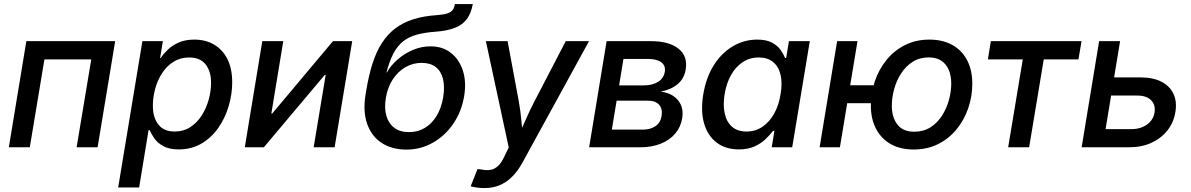

<svg xmlns="http://www.w3.org/2000/svg" viewBox="-20 -748 6048 975"><path d="M564.9 -539.1 475.6 0H369.1L443.4 -446.3H205.6L131.3 0H24.9L113.8 -539.1Z M580.1 204.1 703.1 -539.1H807.1L793 -453.6H796.4Q810.5 -475.1 833 -496.6Q855.5 -518.1 888.4 -532.5Q921.4 -546.9 966.8 -546.9Q1024.9 -546.9 1068.1 -521Q1111.3 -495.1 1135.3 -446.8Q1159.2 -398.4 1159.2 -330.6Q1159.2 -269.5 1141.1 -208.7Q1123 -147.9 1088.4 -98.4Q1053.7 -48.8 1003.2 -19Q952.6 10.7 887.2 10.7Q839.8 10.7 810.3 -5.4Q780.8 -21.5 764.6 -44.2Q748.5 -66.9 740.7 -86.9H734.4L686.5 204.1ZM866.2 -80.1Q912.1 -80.1 946.5 -102.5Q981 -125 1004.4 -161.9Q1027.8 -198.7 1039.8 -241.9Q1051.8 -285.2 1051.8 -327.1Q1051.8 -385.7 1024.2 -420.9Q996.6 -456.1 940.9 -456.1Q895.5 -456.1 861.1 -434.3Q826.7 -412.6 803.2 -376.7Q779.8 -340.8 768.1 -297.4Q756.3 -253.9 756.3 -210.9Q756.3 -150.9 784.2 -115.5Q812 -80.1 866.2 -80.1Z M1679.2 0H1572.8L1633.8 -367.2H1628.9L1319.8 0H1223.1L1312 -539.1H1418.5L1357.9 -171.4H1362.3L1670.9 -539.1H1768.6Z M2043.5 11.7Q1970.7 11.7 1918.9 -21.7Q1867.2 -55.2 1844.7 -118.2Q1822.3 -181.2 1836.4 -268.6L1839.4 -286.1Q1852.1 -363.8 1871.3 -424.3Q1890.6 -484.9 1919.2 -529.3Q1947.8 -573.7 1987.3 -603.8Q2026.9 -633.8 2079.8 -650.4Q2132.8 -667 2201.2 -671.4Q2234.9 -673.8 2252.9 -680.2Q2271 -686.5 2279.1 -698Q2287.1 -709.5 2290 -727.5H2380.9Q2373 -682.1 2351.8 -652.6Q2330.6 -623 2291.5 -607.2Q2252.4 -591.3 2190.9 -586.9Q2136.7 -583 2096.7 -572Q2056.6 -561 2027.8 -538.6Q1999 -516.1 1978.5 -477.8Q1958 -439.5 1942.4 -379.9H1944.3Q1964.8 -416 1999.3 -446Q2033.7 -476.1 2076.7 -494.4Q2119.6 -512.7 2166 -512.7Q2227.1 -512.7 2269.5 -479.7Q2312 -446.8 2330.6 -389.4Q2349.1 -332 2336.9 -258.8Q2323.7 -181.2 2282 -119.9Q2240.2 -58.6 2178.2 -23.4Q2116.2 11.7 2043.5 11.7ZM2057.1 -77.1Q2101.6 -77.1 2137.2 -98.4Q2172.9 -119.6 2197 -159.2Q2221.2 -198.7 2230.5 -253.9Q2239.3 -308.6 2229.5 -347.7Q2219.7 -386.7 2192.6 -407.7Q2165.5 -428.7 2121.1 -428.7Q2076.2 -428.7 2038.1 -406.5Q2000 -384.3 1974.1 -344.2Q1948.2 -304.2 1939.5 -251Q1930.7 -199.7 1941.9 -160.4Q1953.1 -121.1 1982.2 -99.1Q2011.2 -77.1 2057.1 -77.1Z M2370.1 198.2 2404.8 110.4 2426.3 112.8Q2451.2 118.2 2471.9 114.3Q2492.7 110.4 2510 94Q2527.3 77.6 2541.5 45.9L2563.5 1L2447.3 -539.1H2557.6L2614.3 -234.9Q2623 -186 2627.4 -137.5Q2631.8 -88.9 2637.7 -40.5H2605.5Q2627.4 -88.9 2648.4 -137.7Q2669.4 -186.5 2694.8 -234.9L2853 -539.1H2971.2L2632.3 79.1Q2609.4 120.6 2580.8 149.2Q2552.2 177.7 2517.6 192.4Q2482.9 207 2440.9 207Q2418.9 207 2400.1 204.1Q2381.3 201.2 2370.1 198.2Z M2971.7 0 3060.5 -539.1H3285.2Q3377.9 -539.1 3425.8 -500.5Q3473.6 -461.9 3461.9 -394.5Q3454.6 -348.6 3420.9 -320.6Q3387.2 -292.5 3335 -282.7Q3370.6 -278.8 3397.7 -261.5Q3424.8 -244.1 3437.7 -215.3Q3450.7 -186.5 3444.3 -147.5Q3437 -103 3408.9 -69.8Q3380.9 -36.6 3335.4 -18.3Q3290 0 3231 0ZM3086.9 -89.8H3245.1Q3282.7 -89.8 3308.3 -107.2Q3334 -124.5 3339.4 -157.7Q3345.7 -193.8 3327.6 -215.3Q3309.6 -236.8 3269.5 -236.8H3111.3ZM3124 -314.5H3250Q3293.5 -314.5 3322 -332.5Q3350.6 -350.6 3356 -383.8Q3360.8 -415 3337.9 -431.9Q3314.9 -448.7 3270 -448.7H3146Z M3731.9 10.7Q3665.5 10.7 3619.9 -23.4Q3574.2 -57.6 3555.7 -120.4Q3537.1 -183.1 3551.3 -269Q3565.9 -356 3605.5 -418Q3645 -480 3702.1 -513.4Q3759.3 -546.9 3824.7 -546.9Q3871.6 -546.9 3899.9 -531.7Q3928.2 -516.6 3943.6 -494.9Q3959 -473.1 3966.8 -453.6H3972.2L3986.3 -539.1H4092.3L4002.9 0H3898.9L3912.6 -83.5H3905.3Q3890.1 -63 3867.2 -41Q3844.2 -19 3811 -4.2Q3777.8 10.7 3731.9 10.7ZM3771 -80.1Q3816.4 -80.1 3851.8 -104.2Q3887.2 -128.4 3911.1 -170.9Q3935.1 -213.4 3943.8 -269.5Q3953.6 -326.2 3943.8 -367.9Q3934.1 -409.7 3906.2 -432.9Q3878.4 -456.1 3833 -456.1Q3786.6 -456.1 3750.7 -431.9Q3714.8 -407.7 3691.7 -366Q3668.5 -324.2 3659.7 -269.5Q3650.9 -214.8 3660.2 -171.9Q3669.4 -128.9 3697.3 -104.5Q3725.1 -80.1 3771 -80.1Z M4142.1 0 4231 -539.1H4334.5L4245.1 0ZM4255.9 -224.1 4271 -314.9H4459L4443.8 -224.1ZM4619.6 11.2Q4551.8 11.2 4503.2 -16.4Q4454.6 -43.9 4428.5 -94.2Q4402.3 -144.5 4402.3 -211.4Q4402.3 -276.4 4422.9 -336.4Q4443.4 -396.5 4482.2 -444.1Q4521 -491.7 4575.9 -519.3Q4630.9 -546.9 4699.7 -546.9Q4767.6 -546.9 4816.4 -519.5Q4865.2 -492.2 4891.4 -441.7Q4917.5 -391.1 4917.5 -323.2Q4917.5 -258.3 4896.7 -198.2Q4876 -138.2 4837.2 -90.8Q4798.3 -43.5 4743.4 -16.1Q4688.5 11.2 4619.6 11.2ZM4623 -79.1Q4669.4 -79.1 4704.6 -101.3Q4739.7 -123.5 4763.2 -159.9Q4786.6 -196.3 4798.6 -239.5Q4810.5 -282.7 4810.5 -323.7Q4810.5 -362.8 4798.1 -392.6Q4785.6 -422.4 4760.5 -439.5Q4735.4 -456.5 4695.8 -456.5Q4649.9 -456.5 4615 -434.3Q4580.1 -412.1 4556.4 -375.7Q4532.7 -339.4 4520.8 -296.1Q4508.8 -252.9 4508.8 -210.9Q4508.8 -153.3 4536.6 -116.2Q4564.5 -79.1 4623 -79.1Z M5099.6 0 5173.8 -446.3H4996.6L5011.7 -539.1H5472.2L5456.5 -446.3H5280.3L5206.1 0Z M5612.3 -355H5770.5Q5836.4 -355 5878.9 -332.5Q5921.4 -310.1 5939.5 -270.5Q5957.5 -231 5948.7 -178.7Q5940.4 -127 5909.2 -86.7Q5877.9 -46.4 5827.9 -23.2Q5777.8 0 5712.9 0H5472.7L5561.5 -539.1H5668L5594.2 -92.3H5725.6Q5772.5 -92.3 5804.7 -115.7Q5836.9 -139.2 5842.8 -176.3Q5849.1 -214.8 5825.7 -238.8Q5802.2 -262.7 5756.3 -262.7H5596.7Z"/></svg>

Font: Inter 18pt Medium
Style: Italic
Weight: 500
Italic angle: -9.3988°
Designer: Rasmus Andersson
Foundry: rsms
Version: Version 4.001;git-66647c0bb